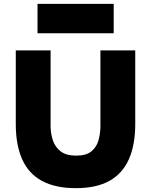

<svg xmlns="http://www.w3.org/2000/svg" viewBox="-20 -970 785 998"><path d="M374 8Q268 8 198.5 -29.5Q129 -67 95.5 -141.5Q62 -216 62 -326V-708H243V-315Q243 -277 254.5 -241.5Q266 -206 295 -183.5Q324 -161 376 -161Q429 -161 456 -184Q483 -207 492.5 -242.5Q502 -278 502 -315V-708H683V-326Q683 -217 650 -142.5Q617 -68 549 -30Q481 8 374 8ZM175 -797V-950H571V-797Z"/></svg>

Font: Onest Black
Style: Regular
Weight: 900
Designer: Dmitri Voloshin, Andrey Kudryavtsev
Foundry: Dmitri Voloshin, Andrey Kudryavtsev
Version: Version 1.000;gftools[0.9.33]